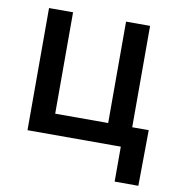

<svg xmlns="http://www.w3.org/2000/svg" viewBox="-79 -617 776 845"><g transform="rotate(10 308.5 -195.0)"><path d="M72.3 0V-545.9H179.7V-92.8H416.5V-545.9H523.9V0ZM489.3 156.2V0H450.7V-92.8H597.7L595.2 156.2Z"/></g></svg>

Font: Inter Medium
Style: Regular
Weight: 500
Designer: Rasmus Andersson
Foundry: rsms
Version: Version 4.001;git-9221beed3